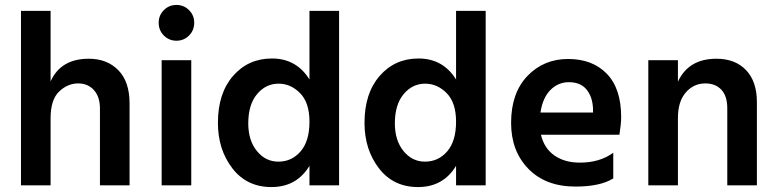

<svg xmlns="http://www.w3.org/2000/svg" viewBox="-20 -751 3147 778"><path d="M505 0H385V-311Q385 -359 360.5 -386Q336 -413 297 -413Q254 -413 219.5 -380Q185 -347 185 -272V0H65V-707H185V-421Q226 -513 340 -513Q414 -513 459.5 -466.5Q505 -420 505 -332Z M755 0H635V-507H755ZM767 -659Q767 -628 746 -607Q725 -586 695 -586Q665 -586 644 -607Q623 -628 623 -659Q623 -689 644 -710Q665 -731 695 -731Q725 -731 746 -710Q767 -689 767 -659Z M986 -251Q986 -182 1021 -139Q1056 -96 1108 -96Q1162 -96 1198 -137.5Q1234 -179 1234 -258Q1234 -335 1196 -373.5Q1158 -412 1109 -412Q1057 -412 1021.5 -369.5Q986 -327 986 -251ZM1354 0H1234V-79Q1182 7 1080 7Q980 7 921.5 -69Q863 -145 863 -253Q863 -373 924.5 -443.5Q986 -514 1082 -514Q1181 -514 1234 -429V-707H1354Z M1580 -251Q1580 -182 1615 -139Q1650 -96 1702 -96Q1756 -96 1792 -137.5Q1828 -179 1828 -258Q1828 -335 1790 -373.5Q1752 -412 1703 -412Q1651 -412 1615.5 -369.5Q1580 -327 1580 -251ZM1948 0H1828V-79Q1776 7 1674 7Q1574 7 1515.5 -69Q1457 -145 1457 -253Q1457 -373 1518.5 -443.5Q1580 -514 1676 -514Q1775 -514 1828 -429V-707H1948Z M2465 -28Q2412 5 2312 5Q2191 5 2121 -67Q2051 -139 2051 -253Q2051 -374 2117 -443Q2183 -512 2282 -512Q2381 -512 2439 -452Q2497 -392 2497 -277Q2497 -249 2490 -205H2172Q2185 -150 2226.5 -121Q2268 -92 2330 -92Q2410 -92 2465 -132ZM2285 -418Q2242 -418 2210.5 -386.5Q2179 -355 2170 -295H2383V-310Q2381 -359 2356.5 -388.5Q2332 -418 2285 -418Z M3047 0H2927V-312Q2927 -362 2903 -387.5Q2879 -413 2838 -413Q2791 -413 2759 -376.5Q2727 -340 2727 -272V0H2607V-507H2727V-420Q2770 -513 2883 -513Q2959 -513 3003 -467Q3047 -421 3047 -337Z"/></svg>

Font: Hind Madurai SemiBold
Style: Regular
Weight: 600
Designer: Jyotish Sonowal
Foundry: Indian Type Foundry
Version: Version 1.001;PS 1.0;hotconv 1.0.86;makeotf.lib2.5.63406; tt